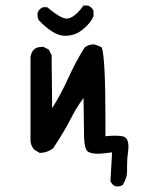

<svg xmlns="http://www.w3.org/2000/svg" viewBox="-20 -553 540 692"><path d="M403 119Q387 119 378 100L384 -4Q351 1 330 1Q309 1 297 -6.5Q285 -14 283 -56L281 -200Q254 -163 234.5 -124Q215 -85 172 -19Q150 -2 123 -2L104 -13Q92 -26 90 -44V-347Q95 -384 131 -384H137L156 -374L166 -354L168 -163Q201 -216 226.5 -272.5Q252 -329 285 -382Q300 -393 317 -393Q325 -393 347 -382Q360 -342 360 -124V-62Q380 -64 395 -64Q413 -64 425 -61Q443 -55 443 -23L442 -10Q438 16 438 42V67Q438 86 423 113Q415 119 403 119ZM214 -424Q173 -424 119 -481Q115 -490 115 -500Q115 -518 135 -527H150Q199 -486 220 -486Q247 -486 281 -533H297Q312 -527 317 -514V-495Q306 -468 276 -445Q250 -424 214 -424Z"/></svg>

Font: Xiaolai Mono SC
Style: Regular
Weight: 400
Monospace: yes
Designer: LXGW / Nozomi Seto
Version: Version 3.113;September 30, 2024